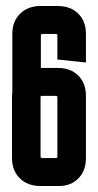

<svg xmlns="http://www.w3.org/2000/svg" viewBox="-20 -620 326 639"><path d="M177 -1H114Q72 -1 46 -26.5Q20 -52 20 -94V-169V-301Q20 -307 21 -312V-507Q21 -549 47 -574.5Q73 -600 115 -600H172Q215 -600 240.5 -574.5Q266 -549 266 -507V-412L171 -422V-502Q171 -507 166 -507H121Q116 -507 116 -502V-394H172Q215 -394 240.5 -368.5Q266 -343 266 -301V-94Q266 -52 241 -26.5Q216 -1 177 -1ZM171 -296Q171 -301 166 -301H120Q116 -301 115 -299V-99Q115 -94 120 -94H166Q171 -94 171 -99Z"/></svg>

Font: Karantina
Style: Regular
Weight: 400
Designer: Rony Koch
Foundry: Rony Koch
Version: Version 1.000; ttfautohint (v1.8.3)